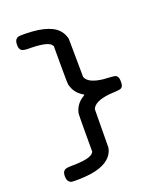

<svg xmlns="http://www.w3.org/2000/svg" viewBox="-143 -786 810 961"><g transform="rotate(-20 262.5 -305.5)"><path d="M69 -692Q73 -694 106 -694Q145 -693 174 -689Q232 -680 263 -657.5Q294 -635 303 -595Q304 -561 304 -493.5Q304 -426 305 -392Q317 -355 397 -346Q400 -346 414.5 -345Q429 -344 442 -343Q455 -342 457 -341Q475 -335 475 -306Q475 -290 472 -283Q467 -273 457 -270Q455 -269 442 -268Q429 -267 414.5 -266Q400 -265 397 -265Q319 -256 305 -220Q304 -186 304 -118.5Q304 -51 303 -17L301 -7Q281 62 174 78Q146 82 106 83Q78 83 71.5 82Q65 81 58 74Q49 65 49 44Q49 24 58 16Q66 7 94 7Q202 7 217 -20L220 -25V-125Q220 -223 222 -231Q233 -276 273 -300L281 -306Q277 -308 273 -311Q233 -335 222 -381Q220 -387 220 -486V-587L217 -591Q202 -618 94 -618Q66 -618 58 -627Q49 -635 49 -655Q49 -676 58 -685Q64 -691 69 -692Z"/></g></svg>

Font: KaTeX_Typewriter
Style: Regular
Weight: 400
Version: Version 1.1; ttfautohint (v1.3)